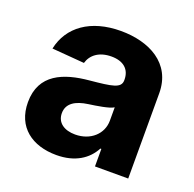

<svg xmlns="http://www.w3.org/2000/svg" viewBox="-104 -661 789 779"><g transform="rotate(20 290.0 -271.5)"><path d="M215.9 10.3C296.5 10.3 348.7 -24.9 375.4 -75.6H379.6V0H523.1V-367.9C523.1 -497.9 413 -552.6 291.5 -552.6C160.9 -552.6 74.9 -490.1 54 -390.6L193.9 -379.3C204.2 -415.5 236.5 -442.1 290.8 -442.1C342.3 -442.1 371.8 -416.2 371.8 -371.4V-369.3C371.8 -334.2 334.5 -329.5 239.7 -320.3C131.7 -310.4 34.8 -274.1 34.8 -152.3C34.8 -44.4 111.9 10.3 215.9 10.3ZM259.2 -94.1C212.7 -94.1 179.3 -115.8 179.3 -157.3C179.3 -199.9 214.5 -220.9 267.8 -228.3C300.8 -233 354.8 -240.8 372.9 -252.8V-195C372.9 -137.8 325.6 -94.1 259.2 -94.1Z"/></g></svg>

Font: Karasuma Gothic
Style: Bold
Weight: 700
Designer: Rasmus Andersson / Ryoko Nishizuka
Foundry: Genbu
Version: Version 1.00